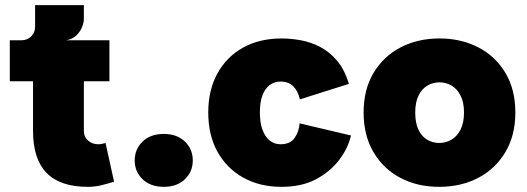

<svg xmlns="http://www.w3.org/2000/svg" viewBox="-20 -717 2041 744"><path d="M320 7Q213 7 160.5 -47Q108 -101 108 -209V-402H18V-561H404V-402H305V-209Q305 -187 321 -172.5Q337 -158 361 -158Q368 -158 375 -159.5Q382 -161 389 -163L422 -13Q400 -6 374.5 0.5Q349 7 320 7ZM63 -515V-561Q86 -561 101 -576Q116 -591 116 -614V-697H305V-644Q305 -629 297.5 -611Q290 -593 275 -579Q260 -565 237 -561Z M615 7Q563 7 532.5 -22.5Q502 -52 502 -95Q502 -139 532.5 -168.5Q563 -198 615 -198Q666 -198 696.5 -168.5Q727 -139 727 -95Q727 -52 696.5 -22.5Q666 7 615 7Z M1071 7Q987 7 923 -28.5Q859 -64 823 -128.5Q787 -193 787 -281Q787 -367 822 -431.5Q857 -496 921 -532Q985 -568 1071 -568Q1107 -568 1145.5 -561Q1184 -554 1220 -535.5Q1256 -517 1285.5 -482.5Q1315 -448 1332 -392L1142 -332Q1135 -364 1116.5 -382.5Q1098 -401 1067 -401Q1043 -401 1025 -387.5Q1007 -374 997 -347.5Q987 -321 987 -281Q987 -242 997 -214.5Q1007 -187 1025 -172.5Q1043 -158 1067 -158Q1105 -158 1122 -183Q1139 -208 1141 -239L1340 -192Q1329 -143 1294.5 -97.5Q1260 -52 1204.5 -22.5Q1149 7 1071 7Z M1682 7Q1598 7 1532 -27.5Q1466 -62 1427.5 -127Q1389 -192 1389 -281Q1389 -370 1427.5 -434.5Q1466 -499 1532.5 -533.5Q1599 -568 1683 -568Q1767 -568 1833.5 -533.5Q1900 -499 1938.5 -434.5Q1977 -370 1977 -281Q1977 -192 1938 -127Q1899 -62 1832.5 -27.5Q1766 7 1682 7ZM1682 -163Q1707 -163 1729 -175.5Q1751 -188 1764.5 -214.5Q1778 -241 1778 -281Q1778 -321 1764.5 -347Q1751 -373 1729.5 -385.5Q1708 -398 1683 -398Q1658 -398 1636.5 -385.5Q1615 -373 1602 -347Q1589 -321 1589 -281Q1589 -241 1601.5 -214.5Q1614 -188 1635.5 -175.5Q1657 -163 1682 -163Z"/></svg>

Font: Parkinsans Light ExtraBold
Style: Regular
Weight: 800
Version: Version 1.000